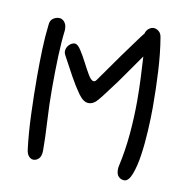

<svg xmlns="http://www.w3.org/2000/svg" viewBox="-66 -574 645 660"><g transform="rotate(10 257.0 -243.5)"><path d="M273.4 -233.4Q259.8 -216.8 242.2 -216.8Q224.6 -216.8 207 -241.2Q189.5 -265.6 172.9 -295.9L134.8 -366.2Q131.8 -372.1 131.8 -377.9Q131.8 -390.6 141.1 -400.4Q150.4 -410.2 161.1 -410.2Q170.9 -410.2 182.6 -392.1Q194.3 -374 205.6 -352.1Q216.8 -330.1 227.5 -312Q238.3 -293.9 247.1 -293.9Q252.9 -293.9 257.8 -301.8Q298.8 -360.4 323.7 -395Q348.6 -429.7 362.8 -448.7Q377 -467.8 382.3 -475.1Q387.7 -482.4 390.6 -485.4Q393.6 -497.1 401.9 -503.4Q410.2 -509.8 418.9 -509.8Q427.7 -509.8 436.5 -502.9Q445.3 -496.1 447.3 -481.4Q456.1 -428.7 459.5 -366.7Q462.9 -304.7 462.9 -240.2Q462.9 -205.1 460.4 -159.7Q458 -114.3 452.1 -73.7Q446.3 -33.2 435.5 -4.9Q424.8 23.4 409.2 23.4Q398.4 23.4 390.1 15.6Q381.8 7.8 381.8 -8.8Q381.8 -16.6 382.8 -20.5Q395.5 -76.2 400.9 -136.2Q406.2 -196.3 406.2 -252Q406.2 -294.9 404.3 -334Q402.3 -373 400.4 -407.2L331.1 -308.6Q312.5 -284.2 297.4 -263.7Q282.2 -243.2 273.4 -233.4ZM119.1 -448.2Q114.3 -410.2 112.3 -357.4Q110.4 -304.7 110.4 -246.1Q110.4 -187.5 113.8 -130.4Q117.2 -73.2 117.2 -29.3Q117.2 -9.8 108.9 -1Q100.6 7.8 89.8 7.8Q81.1 7.8 73.7 0Q66.4 -7.8 64.5 -24.4Q57.6 -80.1 55.2 -146.5Q52.7 -212.9 52.7 -277.3Q52.7 -326.2 54.2 -371.1Q55.7 -416 60.5 -456.1Q61.5 -473.6 71.8 -480.5Q82 -487.3 92.8 -487.3Q103.5 -487.3 111.3 -478Q119.1 -468.8 119.1 -454.1Z"/></g></svg>

Font: Hi Melody Cyrillic
Style: Regular
Weight: 400
Version: Version 0.90 April 10, 2018